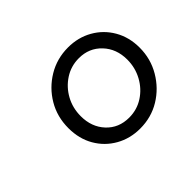

<svg xmlns="http://www.w3.org/2000/svg" viewBox="-92 -906 692 692"><g transform="rotate(-45 254.0 -559.5)"><path d="M284 -364Q233 -364 191.5 -387.5Q150 -411 126 -452.5Q102 -494 102 -548Q102 -606 129.5 -652.5Q157 -699 203.5 -727Q250 -755 307 -755Q358 -755 399.5 -731.5Q441 -708 465 -666.5Q489 -625 489 -572Q489 -515 461 -467.5Q433 -420 387 -392Q341 -364 284 -364ZM284 -420Q324 -420 356.5 -441Q389 -462 408 -497Q427 -532 427 -573Q427 -628 393 -664Q359 -700 307 -700Q267 -700 234.5 -679Q202 -658 183 -623.5Q164 -589 164 -547Q164 -492 197.5 -456Q231 -420 284 -420Z"/></g></svg>

Font: Plus Jakarta Sans Light
Style: Italic
Weight: 300
Italic angle: -8°
Designer: Gumpita Rahayu
Foundry: Tokotype
Version: Version 2.071; ttfautohint (v1.8.4.7-5d5b);gftools[0.9.29]